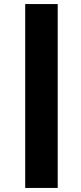

<svg xmlns="http://www.w3.org/2000/svg" viewBox="-20 -795 398 945"><path d="M104 130V-775H264V130Z"/></svg>

Font: Raleway Black
Style: Italic
Weight: 900
Italic angle: -12°
Designer: Matt McInerney, Pablo Impallari, Rodrigo Fuenzalida
Foundry: Matt McInerney, Pablo Impallari, Rodrigo Fuenzalida
Version: Version 4.101;RELEASE